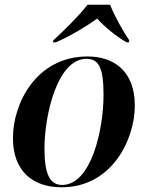

<svg xmlns="http://www.w3.org/2000/svg" viewBox="-20 -786 628 816"><path d="M207 -615 205 -606H217C278 -632 349 -675 393 -707C423 -674 467 -636 518 -606H528L529 -615C504 -651 464 -723 448 -766H352C316 -719 253 -657 207 -615ZM242 10C456 10 553 -194 553 -337C553 -485 463 -546 352 -546C135 -546 35 -348 35 -199C35 -59 119 10 242 10ZM244 0C194 0 169 -42 169 -154C169 -298 224 -536 347 -536C399 -536 420 -500 420 -383C420 -233 367 0 244 0Z"/></svg>

Font: Noto Serif Display SemiBold
Style: Italic
Weight: 600
Italic angle: -12°
Designer: Monotype Design Team
Foundry: Monotype Imaging Inc.
Version: Version 2.009